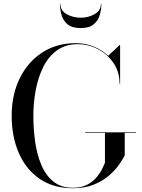

<svg xmlns="http://www.w3.org/2000/svg" viewBox="-20 -989 752 1019"><path d="M300.5 -969Q300.5 -932.5 334 -913.8Q367.5 -895 408 -895Q448.5 -895 482 -913.8Q515.5 -932.5 515.5 -969H518Q518 -938.5 509.2 -908.8Q500.5 -879 476.8 -859.5Q453 -840 408 -840Q363 -840 339.2 -859.5Q315.5 -879 306.8 -908.8Q298 -938.5 298 -969ZM432 -286.5H702V-283.5H642V-165Q631 -141.5 609.2 -111.5Q587.5 -81.5 554.2 -53.8Q521 -26 474.5 -8Q428 10 367 10Q263 10 190.5 -39.8Q118 -89.5 80 -176.5Q42 -263.5 42 -375Q42 -486.5 84.8 -573.5Q127.5 -660.5 204 -710.2Q280.5 -760 382 -760Q432.5 -760 477 -742Q521.5 -724 554 -693L615 -750H617.5V-545H614.5Q614.5 -607 582.8 -654Q551 -701 500.2 -727.8Q449.5 -754.5 392 -754.5Q327 -754.5 281.8 -721.2Q236.5 -688 209.2 -632.8Q182 -577.5 169.5 -510.2Q157 -443 157 -375Q157 -307 166.2 -239.2Q175.5 -171.5 198.5 -115.8Q221.5 -60 262.5 -26.2Q303.5 7.5 367 7.5Q413.5 7.5 444.8 -9.8Q476 -27 495 -50.8Q514 -74.5 523.8 -95.8Q533.5 -117 537 -125V-283.5H432Z"/></svg>

Font: Bodoni* 72pt
Style: Regular
Weight: 400
Version: Version 2.3